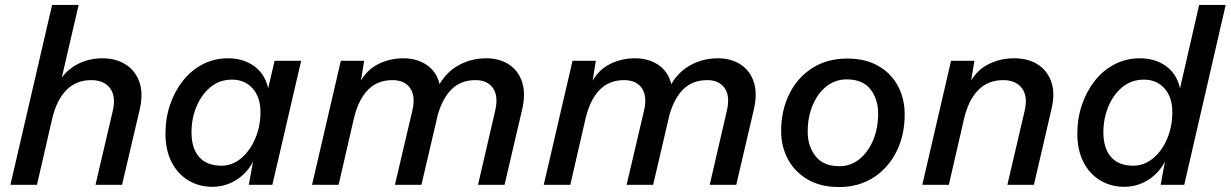

<svg xmlns="http://www.w3.org/2000/svg" viewBox="-20 -745 4961 774"><path d="M22 0 190 -725H297L229 -432Q256 -469 299 -489.5Q342 -510 393 -510Q447 -510 486 -485.5Q525 -461 541.5 -415.5Q558 -370 544 -307L472 0H365L435 -300Q448 -357 423.5 -389.5Q399 -422 348 -422Q287 -422 247.5 -382Q208 -342 190 -265L129 0Z M836 8Q781 8 738 -18.5Q695 -45 671 -93Q647 -141 647 -206Q647 -268 665.5 -322.5Q684 -377 717.5 -419.5Q751 -462 797.5 -486Q844 -510 899 -510Q961 -510 1004.5 -478.5Q1048 -447 1061 -389L1087 -500H1194L1078 0H983L1000 -93Q975 -46 931.5 -19Q888 8 836 8ZM873 -77Q916 -77 951.5 -106.5Q987 -136 1008.5 -185.5Q1030 -235 1030 -293Q1030 -353 998.5 -388.5Q967 -424 915 -424Q866 -424 829.5 -394.5Q793 -365 772.5 -316.5Q752 -268 752 -212Q752 -147 783 -112Q814 -77 873 -77Z M1238 0 1354 -500H1448L1435 -420Q1461 -465 1506.5 -487.5Q1552 -510 1606 -510Q1661 -510 1700.5 -483Q1740 -456 1752 -406Q1783 -458 1832.5 -484Q1882 -510 1940 -510Q1993 -510 2031 -485.5Q2069 -461 2084.5 -415Q2100 -369 2085 -304L2014 0H1907L1976 -298Q1990 -357 1967.5 -389.5Q1945 -422 1897 -422Q1839 -422 1802 -386.5Q1765 -351 1745 -283L1679 0H1572L1642 -298Q1656 -357 1633.5 -389.5Q1611 -422 1562 -422Q1501 -422 1462.5 -382Q1424 -342 1406 -265L1345 0Z M2172 0 2288 -500H2382L2369 -420Q2395 -465 2440.5 -487.5Q2486 -510 2540 -510Q2595 -510 2634.5 -483Q2674 -456 2686 -406Q2717 -458 2766.5 -484Q2816 -510 2874 -510Q2927 -510 2965 -485.5Q3003 -461 3018.5 -415Q3034 -369 3019 -304L2948 0H2841L2910 -298Q2924 -357 2901.5 -389.5Q2879 -422 2831 -422Q2773 -422 2736 -386.5Q2699 -351 2679 -283L2613 0H2506L2576 -298Q2590 -357 2567.5 -389.5Q2545 -422 2496 -422Q2435 -422 2396.5 -382Q2358 -342 2340 -265L2279 0Z M3362 9Q3288 9 3236 -21.5Q3184 -52 3156.5 -103Q3129 -154 3129 -216Q3129 -300 3162 -366.5Q3195 -433 3255 -471Q3315 -509 3396 -509Q3469 -509 3521 -479Q3573 -449 3600 -398Q3627 -347 3627 -284Q3627 -200 3594 -134Q3561 -68 3501.5 -29.5Q3442 9 3362 9ZM3364 -75Q3409 -75 3444 -103Q3479 -131 3499.5 -179Q3520 -227 3520 -287Q3520 -345 3489 -385Q3458 -425 3393 -425Q3348 -425 3312.5 -397.5Q3277 -370 3256.5 -322Q3236 -274 3236 -214Q3236 -156 3267.5 -115.5Q3299 -75 3364 -75Z M3698 0 3814 -500H3908L3895 -420Q3921 -465 3967.5 -487.5Q4014 -510 4068 -510Q4124 -510 4163 -485.5Q4202 -461 4218 -415Q4234 -369 4219 -306L4148 0H4041L4111 -300Q4124 -357 4099.5 -389.5Q4075 -422 4024 -422Q3963 -422 3923.5 -382Q3884 -342 3866 -265L3805 0Z M4512 8Q4457 8 4414 -18.5Q4371 -45 4347 -93Q4323 -141 4323 -206Q4323 -268 4341.5 -322.5Q4360 -377 4393.5 -419.5Q4427 -462 4473.5 -486Q4520 -510 4575 -510Q4637 -510 4680.5 -478.5Q4724 -447 4737 -389L4814 -725H4921L4754 0H4659L4676 -93Q4651 -46 4607.5 -19Q4564 8 4512 8ZM4548 -77Q4592 -77 4628 -106.5Q4664 -136 4685 -185.5Q4706 -235 4706 -293Q4706 -353 4674.5 -388.5Q4643 -424 4591 -424Q4542 -424 4505.5 -394.5Q4469 -365 4448.5 -316.5Q4428 -268 4428 -212Q4428 -147 4459 -112Q4490 -77 4548 -77Z"/></svg>

Font: Work Sans Medium
Style: Italic
Weight: 500
Italic angle: -13°
Designer: Wei Huang
Foundry: Wei Huang
Version: Version 2.012; ttfautohint (v1.8.3)